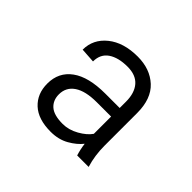

<svg xmlns="http://www.w3.org/2000/svg" viewBox="-99 -850 641 641"><g transform="rotate(45 221.5 -529.5)"><path d="M317.4 -344.7Q310.5 -366.7 307.6 -390.1Q291.5 -369.6 263.7 -353.8Q235.8 -337.9 198.7 -337.9Q139.6 -337.9 108.4 -366.9Q77.1 -396 77.1 -443.8Q77.1 -497.6 118.2 -527.3Q159.2 -557.1 237.8 -557.1H305.7V-586.9Q305.7 -627.9 285.9 -650.6Q266.1 -673.3 227.1 -673.3Q183.6 -673.3 158.2 -656Q132.8 -638.7 132.8 -604L80.6 -607.4Q80.6 -656.7 120.6 -689Q160.6 -721.2 227.1 -721.2Q285.6 -721.2 322.3 -687.3Q358.9 -653.3 358.9 -586.4V-433.1Q358.9 -385.7 371.6 -344.7ZM208.5 -384.8Q237.3 -384.8 264.9 -400.4Q292.5 -416 305.7 -435.1V-516.6H238.3Q185.1 -516.6 157.5 -498Q129.9 -479.5 129.9 -445.8Q129.9 -418 148.4 -401.4Q167 -384.8 208.5 -384.8Z"/></g></svg>

Font: Vazirmatn RD UI FD ExtraLight
Style: Regular
Weight: 200
Designer: Saber Rastikerdar
Foundry: Saber Rastikerdar
Version: Version 33.003